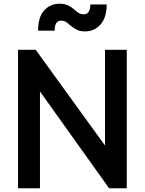

<svg xmlns="http://www.w3.org/2000/svg" viewBox="-20 -1013 779 1033"><path d="M77 0H195V-521L567 0H662V-745H545V-230L172 -745H77ZM438 -844Q488 -844 521 -881.5Q554 -919 554 -989H466Q466 -936 430 -936Q414 -936 401.5 -944.5Q389 -953 376 -964.5Q363 -976 345.5 -984.5Q328 -993 300 -993Q251 -993 218 -957.5Q185 -922 185 -848H274Q274 -902 309 -902Q326 -902 338 -893Q350 -884 363 -873Q376 -862 393.5 -853Q411 -844 438 -844Z"/></svg>

Font: Custom Plus Jakarta Sans SemiBold
Style: Regular
Weight: 600
Designer: Gumpita Rahayu & FullSphere
Foundry: Tokotype & FullSphere
Version: Version 1.001;hotconv 1.0.117;makeotfexe 2.5.65602